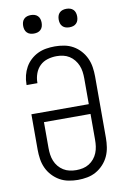

<svg xmlns="http://www.w3.org/2000/svg" viewBox="-101 -996 703 1064"><g transform="rotate(-10 250.0 -464.5)"><path d="M250 8Q224 8 197.5 3Q171 -2 148 -15Q125 -28 106.5 -48Q88 -68 77 -92Q66 -116 62 -142.5Q58 -169 58 -195V-395H381V-540Q381 -559 378.5 -577.5Q376 -596 369 -613Q362 -630 350 -645Q338 -660 322 -670Q306 -680 288 -684Q270 -688 251 -688Q225 -688 200 -680.5Q175 -673 157 -655.5Q139 -638 130 -613Q121 -588 121 -563V-559H60V-564Q60 -589 66 -613Q72 -637 84 -658.5Q96 -680 114.5 -697Q133 -714 155 -724.5Q177 -735 201.5 -739Q226 -743 251 -743Q277 -743 303.5 -738Q330 -733 353 -720Q376 -707 394 -687Q412 -667 423 -643Q434 -619 438 -592.5Q442 -566 442 -540V-195Q442 -169 438 -142.5Q434 -116 423 -92Q412 -68 393.5 -48Q375 -28 352 -15Q329 -2 302.5 3Q276 8 250 8ZM250 -47Q269 -47 287.5 -51Q306 -55 322 -65Q338 -75 350 -89.5Q362 -104 369 -121.5Q376 -139 378.5 -157.5Q381 -176 381 -195V-340H119V-195Q119 -176 121.5 -157.5Q124 -139 131 -121.5Q138 -104 150 -89.5Q162 -75 178 -65Q194 -55 212.5 -51Q231 -47 250 -47ZM350 -833Q339 -833 329 -836Q319 -839 311.5 -846.5Q304 -854 301 -864Q298 -874 298 -885Q298 -896 301 -906Q304 -916 311.5 -923.5Q319 -931 329 -934Q339 -937 350 -937Q361 -937 371 -934Q381 -931 388.5 -923.5Q396 -916 399 -906Q402 -896 402 -885Q402 -874 399 -864Q396 -854 388.5 -846.5Q381 -839 371 -836Q361 -833 350 -833ZM150 -833Q139 -833 129 -836Q119 -839 111.5 -846.5Q104 -854 101 -864Q98 -874 98 -885Q98 -896 101 -906Q104 -916 111.5 -923.5Q119 -931 129 -934Q139 -937 150 -937Q161 -937 171 -934Q181 -931 188.5 -923.5Q196 -916 199 -906Q202 -896 202 -885Q202 -874 199 -864Q196 -854 188.5 -846.5Q181 -839 171 -836Q161 -833 150 -833Z"/></g></svg>

Font: Iosevka Fixed Light
Style: Regular
Weight: 300
Monospace: yes
Designer: Belleve Invis
Foundry: Belleve Invis
Version: Version 32.3.0